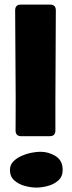

<svg xmlns="http://www.w3.org/2000/svg" viewBox="-20 -809 320 848"><path d="M46.9 -763.2Q46.9 -788.6 71.8 -788.6H201.7Q226.6 -788.6 226.6 -763.2Q226.6 -661.6 225.6 -560.3Q224.6 -459 224.6 -357.9V-232.4Q224.6 -207.5 199.7 -207.5H73.7Q48.8 -207.5 48.8 -232.4Q48.8 -268.1 49.1 -303.5Q49.3 -338.9 49.3 -374.5Q49.3 -471.7 48.1 -568.8Q46.9 -666 46.9 -763.2ZM23.9 -58.6Q23.9 -80.1 38.3 -95.2Q52.7 -110.4 74.5 -120.1Q96.2 -129.9 118.9 -134.3Q141.6 -138.7 158.2 -138.7Q194.8 -138.7 225.8 -119.4Q256.8 -100.1 256.8 -58.6Q256.8 -29.3 237.8 -12.2Q218.8 4.9 191.7 12.2Q164.6 19.5 140.6 19.5Q117.2 19.5 89.8 12.2Q62.5 4.9 43.2 -12.2Q23.9 -29.3 23.9 -58.6Z"/></svg>

Font: Belanosima SemiBold
Style: Regular
Weight: 600
Designer: The DocRepair Project, Santiago Orozco
Foundry: Google
Version: Version 2.000